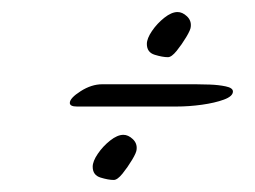

<svg xmlns="http://www.w3.org/2000/svg" viewBox="-20 -334 424 319"><path d="M259 -239Q250 -239 237 -243Q224 -247 224 -261Q224 -270 232.5 -282.5Q241 -295 253 -304.5Q265 -314 275 -314Q283 -314 290.5 -307Q298 -300 297 -290Q297 -285 289.5 -272.5Q282 -260 273.5 -249.5Q265 -239 259 -239ZM108 -157Q96 -157 96 -163Q96 -171 114 -182.5Q132 -194 150 -194H305Q314 -194 328.5 -193.5Q343 -193 355 -190.5Q367 -188 367 -182Q367 -174 352 -168.5Q337 -163 315.5 -160Q294 -157 273 -157ZM169 -35Q160 -35 147 -39Q134 -43 134 -57Q134 -66 142.5 -78.5Q151 -91 163 -100.5Q175 -110 185 -110Q193 -110 200.5 -103Q208 -96 207 -86Q207 -81 199.5 -68.5Q192 -56 183.5 -45.5Q175 -35 169 -35Z"/></svg>

Font: Hurricane
Style: Regular
Weight: 400
Designer: Robert E. Leuschke
Foundry: Robert E. Leuschke
Version: Version 1.010; ttfautohint (v1.8.3)